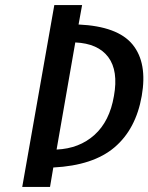

<svg xmlns="http://www.w3.org/2000/svg" viewBox="-20 -730 587 760"><path d="M68 10 195 -710H305L291 -633Q446 -626 505 -553.5Q564 -481 541 -350Q518 -219 433.5 -147Q349 -75 191 -67L178 10ZM204 -138Q294 -142 354 -196Q414 -250 431 -350Q449 -450 408.5 -504Q368 -558 278 -562Z"/></svg>

Font: Cuprum SemiBold
Style: Italic
Weight: 600
Italic angle: -10°
Version: Version 3.000